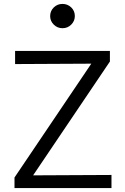

<svg xmlns="http://www.w3.org/2000/svg" viewBox="-20 -960 640 980"><path d="M54 0V-54L446 -635L57 -633V-700H541V-646L149 -65L549 -67V0ZM299.1 -816Q273 -816 254.5 -834.3Q236 -852.6 236 -877.7Q236 -904 254.4 -922Q272.8 -940 298.9 -940Q325 -940 343.5 -922.2Q362 -904.4 362 -878Q362 -852.7 343.6 -834.4Q325.2 -816 299.1 -816Z"/></svg>

Font: Red Hat Mono
Style: Regular
Weight: 300
Monospace: yes
Designer: Pentagram, MCKL
Foundry: Pentagram, MCKL
Version: Version 1.023